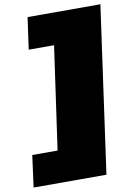

<svg xmlns="http://www.w3.org/2000/svg" viewBox="-136 -861 715 1023"><g transform="rotate(-10 221.0 -350.0)"><path d="M-39 100 -16 -72H121L200 -628H63L87 -800H481L355 100Z"/></g></svg>

Font: Pathway Extreme 28pt Black
Style: Italic
Weight: 900
Italic angle: -8°
Designer: Eduardo Rodriguez Tunni
Foundry: Eduardo Rodriguez Tunni
Version: Version 1.001;gftools[0.9.26]